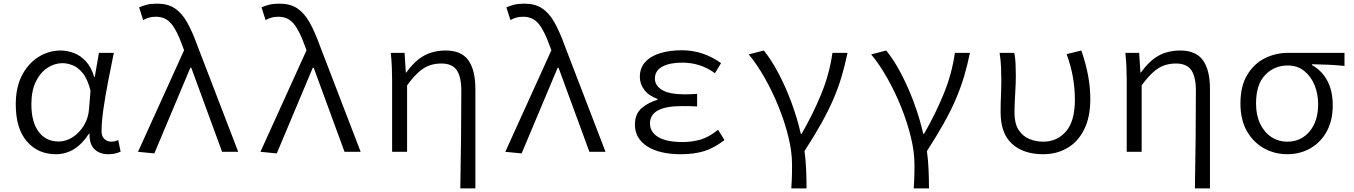

<svg xmlns="http://www.w3.org/2000/svg" viewBox="-20 -827 7377 1046"><path d="M284.2 13.2Q187 13.2 126.5 -56.6Q65.9 -126.5 65.9 -258.8Q65.9 -352.1 100.3 -417.5Q134.8 -482.9 190.4 -517.3Q246.1 -551.8 310.1 -551.8Q346.7 -551.8 382.8 -538.1Q418.9 -524.4 448.2 -492.7Q477.5 -460.9 493.2 -407.2H496.1L519 -539.1H600.1Q585.4 -466.8 569.8 -387.2Q554.2 -307.6 543.7 -235.1Q533.2 -162.6 533.2 -111.8Q533.2 -84.5 548.8 -69.8Q564.5 -55.2 585.9 -55.2Q595.7 -55.2 605.7 -57.6Q615.7 -60.1 624 -64L637.2 -1Q626 4.4 609.1 8.8Q592.3 13.2 569.8 13.2Q523.4 13.2 494.9 -13.9Q466.3 -41 467.8 -99.1H464.8Q392.6 13.2 284.2 13.2ZM299.8 -56.2Q339.8 -56.2 376.2 -79.8Q412.6 -103.5 436.8 -143.1Q460.9 -182.6 464.8 -230L473.1 -333Q457.5 -395.5 431.4 -427.7Q405.3 -460 376 -471.4Q346.7 -482.9 320.8 -482.9Q277.3 -482.9 238.5 -457.5Q199.7 -432.1 175.3 -382.3Q150.9 -332.5 150.9 -258.8Q150.9 -163.1 190.2 -109.6Q229.5 -56.2 299.8 -56.2Z M820.8 8.8 731.9 0 982.9 -553.2 973.1 -579.1Q943.8 -661.6 912.4 -698.7Q880.9 -735.8 829.1 -735.8Q806.6 -735.8 790.5 -730.7Q774.4 -725.6 759.8 -717.8L737.8 -787.1Q756.8 -795.4 779.8 -801.3Q802.7 -807.1 836.9 -807.1Q892.6 -807.1 930.7 -782.7Q968.8 -758.3 997.8 -708Q1026.9 -657.7 1055.2 -579.1L1277.8 0H1189.9L1022 -458H1017.1Z M1487.8 8.8 1398.9 0 1649.9 -553.2 1640.1 -579.1Q1610.8 -661.6 1579.3 -698.7Q1547.9 -735.8 1496.1 -735.8Q1473.6 -735.8 1457.5 -730.7Q1441.4 -725.6 1426.8 -717.8L1404.8 -787.1Q1423.8 -795.4 1446.8 -801.3Q1469.7 -807.1 1503.9 -807.1Q1559.6 -807.1 1597.7 -782.7Q1635.7 -758.3 1664.8 -708Q1693.8 -657.7 1722.2 -579.1L1944.8 0H1856.9L1689 -458H1684.1Z M2487.8 199.2Q2490.2 66.4 2491.7 -72.8Q2493.2 -211.9 2493.2 -332Q2493.2 -409.2 2468 -445.1Q2442.9 -481 2384.8 -481Q2350.1 -481 2320.8 -470.9Q2291.5 -460.9 2262.2 -435.3Q2232.9 -409.7 2197.8 -361.8V0H2116.2V-393.1Q2116.2 -425.8 2114.7 -461.4Q2113.3 -497.1 2108.9 -539.1H2184.1L2190.9 -432.1H2193.8Q2240.2 -496.6 2290.8 -524.2Q2341.3 -551.8 2408.2 -551.8Q2493.7 -551.8 2531.7 -498.5Q2569.8 -445.3 2569.8 -341.8V199.2Z M2821.8 8.8 2732.9 0 2983.9 -553.2 2974.1 -579.1Q2944.8 -661.6 2913.3 -698.7Q2881.8 -735.8 2830.1 -735.8Q2807.6 -735.8 2791.5 -730.7Q2775.4 -725.6 2760.7 -717.8L2738.8 -787.1Q2757.8 -795.4 2780.8 -801.3Q2803.7 -807.1 2837.9 -807.1Q2893.6 -807.1 2931.6 -782.7Q2969.7 -758.3 2998.8 -708Q3027.8 -657.7 3056.2 -579.1L3278.8 0H3190.9L3022.9 -458H3018.1Z M3689.9 13.2Q3572.3 13.2 3505.6 -30Q3439 -73.2 3439 -147.9Q3439 -206.5 3475.8 -238Q3512.7 -269.5 3562 -283.2V-288.1Q3514.6 -305.2 3490.2 -337.4Q3465.8 -369.6 3465.8 -408.2Q3465.8 -457 3495.4 -489.3Q3524.9 -521.5 3576.7 -537.4Q3628.4 -553.2 3694.8 -553.2Q3754.9 -553.2 3808.8 -534.7Q3862.8 -516.1 3908.2 -482.9L3875 -428.2Q3833.5 -458 3789.6 -471.9Q3745.6 -485.8 3696.8 -485.8Q3628.9 -485.8 3588.4 -464.1Q3547.9 -442.4 3547.9 -398.9Q3547.9 -360.8 3586.9 -336.9Q3626 -313 3710.9 -313Q3726.6 -313 3742.2 -313.7Q3757.8 -314.5 3777.8 -315.9V-247.1Q3754.9 -248.5 3734.6 -248.8Q3714.4 -249 3694.8 -249Q3521 -249 3521 -154.8Q3521 -107.9 3565.4 -80.6Q3609.9 -53.2 3698.7 -53.2Q3750.5 -53.2 3796.4 -66.4Q3842.3 -79.6 3892.1 -120.1L3926.8 -64Q3868.7 -19 3813.7 -2.9Q3758.8 13.2 3689.9 13.2Z M4291 199.2Q4292.5 174.3 4293.5 155.5Q4294.4 136.7 4294.7 116.5Q4294.9 96.2 4294.9 66.9Q4294.9 0.5 4275.4 -80.1Q4255.9 -160.6 4222.4 -243.7Q4189 -326.7 4146.7 -401.4Q4104.5 -476.1 4059.1 -530.8L4141.1 -551.8Q4181.6 -502.4 4220.5 -429Q4259.3 -355.5 4291.3 -269.8Q4323.2 -184.1 4342.8 -98.1H4347.2Q4408.7 -204.6 4453.9 -314.5Q4499 -424.3 4515.1 -539.1H4597.2Q4583 -470.2 4564.7 -408.9Q4546.4 -347.7 4519.8 -285.9Q4493.2 -224.1 4454.8 -155.5Q4416.5 -86.9 4362.8 -3.9Q4369.6 43.5 4371.8 97.7Q4374 151.9 4374 199.2Z M4958 199.2Q4959.5 174.3 4960.4 155.5Q4961.4 136.7 4961.7 116.5Q4961.9 96.2 4961.9 66.9Q4961.9 0.5 4942.4 -80.1Q4922.9 -160.6 4889.4 -243.7Q4856 -326.7 4813.7 -401.4Q4771.5 -476.1 4726.1 -530.8L4808.1 -551.8Q4848.6 -502.4 4887.5 -429Q4926.3 -355.5 4958.3 -269.8Q4990.2 -184.1 5009.8 -98.1H5014.2Q5075.7 -204.6 5120.8 -314.5Q5166 -424.3 5182.1 -539.1H5264.2Q5250 -470.2 5231.7 -408.9Q5213.4 -347.7 5186.8 -285.9Q5160.2 -224.1 5121.8 -155.5Q5083.5 -86.9 5029.8 -3.9Q5036.6 43.5 5038.8 97.7Q5041 151.9 5041 199.2Z M5663.1 13.2Q5556.6 13.2 5493.9 -43Q5431.2 -99.1 5431.2 -216.8Q5431.2 -260.7 5433.1 -305.2Q5435.1 -349.6 5435.1 -393.1Q5435.1 -425.8 5433.6 -461.4Q5432.1 -497.1 5425.8 -539.1H5505.9Q5511.2 -510.7 5512.7 -480.2Q5514.2 -449.7 5514.2 -415Q5514.2 -371.6 5510.5 -315.2Q5506.8 -258.8 5506.8 -212.9Q5506.8 -154.8 5528.8 -120.1Q5550.8 -85.4 5586.7 -70.3Q5622.6 -55.2 5664.1 -55.2Q5738.3 -55.2 5787.1 -110.6Q5835.9 -166 5835.9 -284.2Q5835.9 -341.8 5825.9 -402.3Q5815.9 -462.9 5791 -532.2L5871.1 -551.8Q5894 -485.8 5907 -419.7Q5919.9 -353.5 5919.9 -287.1Q5919.9 -189 5886.7 -122.1Q5853.5 -55.2 5795.4 -21Q5737.3 13.2 5663.1 13.2Z M6489.7 199.2Q6492.2 66.4 6493.7 -72.8Q6495.1 -211.9 6495.1 -332Q6495.1 -409.2 6470 -445.1Q6444.8 -481 6386.7 -481Q6352.1 -481 6322.8 -470.9Q6293.5 -460.9 6264.2 -435.3Q6234.9 -409.7 6199.7 -361.8V0H6118.2V-393.1Q6118.2 -425.8 6116.7 -461.4Q6115.2 -497.1 6110.8 -539.1H6186L6192.9 -432.1H6195.8Q6242.2 -496.6 6292.7 -524.2Q6343.3 -551.8 6410.2 -551.8Q6495.6 -551.8 6533.7 -498.5Q6571.8 -445.3 6571.8 -341.8V199.2Z M6993.2 13.2Q6924.3 13.2 6866.2 -19Q6808.1 -51.3 6772.9 -112.8Q6737.8 -174.3 6737.8 -263.2Q6737.8 -357.9 6774.7 -418.9Q6811.5 -480 6870.6 -509.5Q6929.7 -539.1 6997.1 -539.1H7304.7V-467.8Q7257.8 -472.7 7216.1 -474.4Q7174.3 -476.1 7127.9 -477.1V-472.2Q7181.2 -442.9 7210.9 -387.5Q7240.7 -332 7240.7 -253.9Q7240.7 -169.4 7207.5 -109.9Q7174.3 -50.3 7118.2 -18.6Q7062 13.2 6993.2 13.2ZM6994.1 -55.2Q7066.9 -55.2 7114 -110.4Q7161.1 -165.5 7161.1 -259.8Q7161.1 -315.4 7141.6 -363.3Q7122.1 -411.1 7085 -440.7Q7047.9 -470.2 6995.1 -470.2Q6922.4 -470.2 6872.6 -418.7Q6822.8 -367.2 6822.8 -263.2Q6822.8 -199.7 6845.2 -152.8Q6867.7 -106 6906.2 -80.6Q6944.8 -55.2 6994.1 -55.2Z"/></svg>

Font: Shanggu Mono N
Style: Regular
Weight: 350
Designer: GuiWonder
Version: Version 1.021